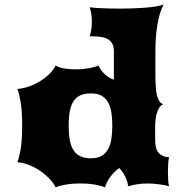

<svg xmlns="http://www.w3.org/2000/svg" viewBox="-20 -813 790 838"><path d="M55.7 -105Q61.5 -117.7 69.1 -156.7Q76.7 -195.8 76.7 -265.1Q76.7 -334 69.1 -373Q61.5 -412.1 55.7 -424.8Q82.5 -426.8 108.9 -436.5Q135.3 -446.3 158 -460.7Q180.7 -475.1 197.8 -492.4Q214.8 -509.8 223.1 -527.3Q233.9 -519 257.8 -514.6Q281.7 -510.3 309.6 -510.3Q325.7 -510.3 341.3 -511.7Q356.9 -513.2 370.1 -515.6Q383.3 -518.1 393.6 -521Q403.8 -523.9 409.2 -527.3Q419.9 -505.4 436.8 -489.5Q453.6 -473.6 477.1 -464.8V-590.8Q476.6 -611.8 468.8 -624.3Q460.9 -636.7 448.5 -643.3Q436 -649.9 419.9 -652.1Q403.8 -654.3 386.7 -654.3H371.1Q375 -664.1 377.9 -681.4Q380.9 -698.7 380.9 -717.8Q380.9 -736.3 378.2 -753.7Q375.5 -771 371.1 -781.2Q380.4 -779.8 394.3 -778.8Q408.2 -777.8 425.3 -777.1Q442.4 -776.4 462.2 -775.9Q481.9 -775.4 502.4 -775.4Q530.3 -775.4 558.6 -776.4Q586.9 -777.3 612.5 -779.3Q638.2 -781.2 659.4 -784.7Q680.7 -788.1 694.3 -793.5Q684.1 -774.4 677.2 -751Q670.4 -727.5 666.3 -701.2Q662.1 -674.8 660.2 -646Q658.2 -617.2 658.2 -587.4V-489.7Q658.2 -459.5 659.7 -436.3Q661.1 -413.1 665 -397Q668.9 -380.9 675.8 -371.1Q682.6 -361.3 693.4 -357.9H692.9Q684.1 -355.5 677.2 -346.2Q670.4 -336.9 666 -323.7Q661.6 -310.5 659.4 -294.2Q657.2 -277.8 657.2 -261.2V-201.7Q657.2 -161.6 673.8 -144.3Q690.4 -127 717.8 -127Q715.3 -116.2 714.1 -99.6Q712.9 -83 712.9 -64.9Q712.9 -46.9 713.9 -28.6Q714.8 -10.3 717.8 0Q710.9 -2.4 699.7 -4.6Q688.5 -6.8 675.5 -8.5Q662.6 -10.3 649.2 -11.2Q635.7 -12.2 624 -12.2Q596.2 -12.2 575.4 -8.3Q554.7 -4.4 539.1 0Q537.6 -19.5 527.1 -41Q516.6 -62.5 500.5 -79.6Q488.8 -71.8 478.3 -61Q467.8 -50.3 459.7 -38.8Q451.7 -27.3 446 -15.9Q440.4 -4.4 438.5 4.9Q423.8 -2 395.3 -7.1Q366.7 -12.2 330.1 -12.2Q294.4 -12.2 265.6 -7.1Q236.8 -2 223.1 4.9Q214.8 -12.2 197.8 -30.8Q180.7 -49.3 158.2 -65.2Q135.7 -81.1 109.1 -92Q82.5 -103 55.7 -105ZM279.8 -264.6Q279.8 -227.1 284.9 -200.2Q290 -173.3 301.8 -156Q313.5 -138.7 332 -130.4Q350.6 -122.1 377.4 -122.1Q405.8 -122.1 423.8 -132.8Q441.9 -143.6 452.1 -162.6Q462.4 -181.6 466.3 -207.8Q470.2 -233.9 470.2 -264.6Q470.2 -295.4 466.3 -321Q462.4 -346.7 452.1 -365.5Q441.9 -384.3 423.8 -394.8Q405.8 -405.3 377.4 -405.3Q350.6 -405.3 332 -397.5Q313.5 -389.6 301.8 -372.6Q290 -355.5 284.9 -328.9Q279.8 -302.2 279.8 -264.6Z"/></svg>

Font: Arbutus
Style: Regular
Weight: 400
Designer: Karolina Lach
Foundry: Sorkin Type Co.
Version: Version 1.003